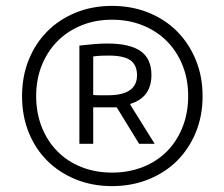

<svg xmlns="http://www.w3.org/2000/svg" viewBox="-20 -773 763 653"><path d="M256.5 -205Q304 -186 361 -186Q418 -186 466 -205Q514 -224 548 -258.5Q582 -293 601 -341Q620 -389 620 -446Q620 -503 601 -550.5Q582 -598 548 -632.5Q514 -667 466 -686.5Q418 -706 361 -706Q304 -706 256.5 -686.5Q209 -667 175 -632.5Q141 -598 122 -550.5Q103 -503 103 -446Q103 -389 122 -341Q141 -293 175 -258.5Q209 -224 256.5 -205ZM485 -163Q428 -140 361 -140Q294 -140 237.5 -163Q181 -186 140.5 -226.5Q100 -267 77.5 -323Q55 -379 55 -446Q55 -513 77.5 -569Q100 -625 140.5 -666Q181 -707 237.5 -730Q294 -753 361 -753Q428 -753 485 -730Q542 -707 582.5 -666Q623 -625 646 -569Q669 -513 669 -446Q669 -379 646 -323Q623 -267 582.5 -226.5Q542 -186 485 -163ZM347 -449Q446 -449 446 -517Q446 -552 423.5 -568Q401 -584 349 -584Q338 -584 324.5 -583.5Q311 -583 297 -581V-450Q305 -449 319.5 -449Q334 -449 347 -449ZM250 -618Q276 -621 300 -623Q324 -625 344 -625Q422 -625 458.5 -599Q495 -573 495 -518Q495 -442 424 -420L423 -417L506 -284H453L377 -408H297V-284H250Z"/></svg>

Font: EncodeSans
Style: Regular
Weight: 400
Designer: Pablo Impallari, Andres Torresi
Foundry: Pablo Impallari, Andres Torresi
Version: Version 1.000; ttfautohint (v1.4.1)